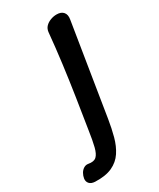

<svg xmlns="http://www.w3.org/2000/svg" viewBox="-274 -571 698 842"><g transform="rotate(-30 74.5 -150.0)"><path d="M-54 210Q-73 209 -82 199Q-91 189 -89 174Q-87 161 -80.5 149.5Q-74 138 -63.5 131.5Q-53 125 -41 127Q-14 132 -1 120Q12 108 19.5 78Q27 48 34 0Q46 -75 58 -153Q70 -231 80 -308.5Q90 -386 97 -461Q99 -477 109 -487.5Q119 -498 134.5 -504Q150 -510 166 -510Q189 -510 200 -497Q211 -484 207 -461Q195 -386 182.5 -308.5Q170 -231 157.5 -153Q145 -75 133 0Q126 44 115.5 83Q105 122 85.5 151.5Q66 181 32.5 196.5Q-1 212 -54 210Z"/></g></svg>

Font: Winky Sans
Style: Italic
Weight: 400
Italic angle: -8.97852°
Designer: Simon Atzbach
Foundry: typofactur
Version: Version 1.205